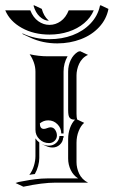

<svg xmlns="http://www.w3.org/2000/svg" viewBox="-33 -684 435 734"><path d="M-12.9 -644.5H82.8Q93.8 -616.9 113.4 -602.9Q133.1 -588.9 156.2 -588.9Q179.4 -588.9 199.1 -602.9Q218.8 -616.9 229.7 -644.5H325.4Q313.7 -616.5 288.6 -595.3Q263.4 -574.2 229.1 -563Q194.8 -551.8 156.2 -551.8Q95.9 -551.8 50.3 -577.3Q4.6 -602.8 -12.9 -644.5ZM26.4 15.6 38.6 11.7Q42.7 11 58.3 8.1Q74 5.1 80.9 4Q87.9 2.9 101 1.2Q114 -0.5 125.9 -1.2Q137.7 -2 150.1 -2H265.6Q247.6 -13.2 237.5 -33.9Q227.5 -54.7 227.5 -78.1V-152.3Q227.5 -174.8 234.7 -194.8Q241.9 -214.8 253.9 -226.6Q246.6 -226.8 242.3 -227.9Q238 -229 234.3 -232.7Q230.5 -236.3 229 -243.9Q227.5 -251.5 227.5 -263.7V-410.2Q227.5 -433.8 237.4 -454.6Q247.3 -475.3 265.4 -486.3L273.4 -488.3L303.5 -474.1Q292 -469.2 283.2 -460.1Q274.4 -450.9 269.4 -439.9Q264.4 -429 262 -417.8Q259.5 -406.7 259.5 -396.2V-249.5Q259.5 -234.4 262 -227.1L288.8 -214.4Q276.1 -203.9 267.8 -183Q259.5 -162.1 259.5 -138.4V-64Q259.5 -53 262 -42.1Q264.4 -31.2 269.4 -20.4Q274.4 -9.5 283.2 -0.5Q292 8.5 303.5 14.2H180.4Q128.9 14.2 56.4 29.8ZM53 -554V-556.4Q99.6 -534.2 156.2 -534.2Q203.6 -534.2 244.3 -549.4Q284.9 -564.7 313 -594.1Q341.1 -623.5 349.1 -662.1L351.6 -664.1L381.6 -649.9Q374 -610.4 345.9 -580.2Q317.9 -550 276.2 -534.2Q234.6 -518.3 186.3 -518.1Q129.9 -518.1 83 -540ZM79.1 -15.4Q90.6 -30.3 96.6 -50Q102.5 -69.8 102.5 -86.9V-155Q108.9 -145.3 117.2 -139.6V-80.1Q117.2 -66.2 112.8 -49.6Q108.4 -33 100.1 -18.6Q85.9 -17.1 79.1 -15.4ZM80.3 -476.6Q115 -468.8 150.1 -468.8H225.3Q210 -442.1 210 -410.2V-173.8H201.2Q201.2 -194.3 186.5 -209.1Q171.9 -223.9 151.4 -223.9Q133.3 -223.9 119.4 -212.2Q119.4 -191.4 134.5 -191.2Q139.6 -191.2 147.3 -194.2Q155 -197.3 160.2 -197.3Q171.6 -197.3 178.1 -187.3Q184.6 -177.2 184.6 -166.3Q184.6 -154.1 175.7 -145.5Q166.7 -137 154.3 -137Q132.8 -137 117.7 -151.9Q102.5 -166.7 102.5 -187.7V-410.2Q102.5 -428 96.3 -445.4Q90.1 -462.9 80.3 -476.6ZM95.2 -662.1 96.7 -664.1 126.7 -650.1Q134 -622.8 151.6 -606.7L153.8 -604.5Q135 -605.5 119 -620.4Q103 -635.3 95.2 -662.1ZM127.9 -132.8V-133.1Q140.4 -127.2 154.3 -127.2Q170.2 -127.2 181.8 -137.8Q193.4 -148.4 194.3 -164.1H210V-157.5H208.5Q207.5 -141.8 195.8 -131Q184.1 -120.1 168 -120.1Q155 -120.1 142.1 -126.2Z"/></svg>

Font: AgreloyS1
Style: Medium
Weight: 400
Designer: gluk
Foundry: gluk
Version: Version 0.27